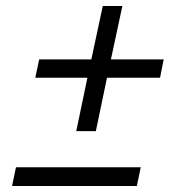

<svg xmlns="http://www.w3.org/2000/svg" viewBox="-20 -616 601 637"><path d="M233 -181 270 -358H97L110 -419H283L321 -596H386L348 -419H523L511 -358H335L298 -181ZM20 1 33 -61H447L434 1Z"/></svg>

Font: Saira SemiExpanded
Style: Italic
Weight: 400
Width: 6
Italic angle: -12°
Designer: Hector Gatti with collaboration of the Omnibus-Type team
Foundry: Omnibus-Type
Version: Version 1.101